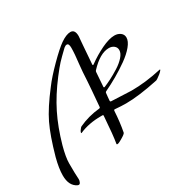

<svg xmlns="http://www.w3.org/2000/svg" viewBox="-498 -1300 2111 2109"><g transform="rotate(-30 558.0 -245.5)"><path d="M-110 501Q-196 459 -196 328Q-196 240 -163 114Q-97 -123 -31 -260.5Q35 -398 179 -584Q242 -669 357 -784.5Q472 -900 537 -945Q611 -996 663 -996Q721 -996 721 -912Q721 -907 712 -805Q710 -765 703 -686.5Q696 -608 694 -567Q693 -560 697 -557.5Q701 -555 707 -560Q799 -627 897 -674Q995 -721 1062 -721Q1106 -721 1137 -698Q1168 -675 1168 -636Q1168 -589 1120.5 -531.5Q1073 -474 996 -419.5Q919 -365 840 -319.5Q761 -274 679 -235Q670 -231 669 -221Q667 -208 664 -173.5Q661 -139 660 -126Q660 -114 671 -113Q905 -102 922 -102H926Q1105 -102 1304 -147Q1319 -150 1307 -135Q1285 -107 1232 -72Q1219 -64 1215 -63Q964 -10 804 -10Q743 -10 663 -17Q652 -18 650 -6Q642 135 619 254Q617 269 558 303Q491 343 488 324Q488 323 488 321Q505 227 522 -15Q524 -27 511 -27H493Q338 -27 220 25Q210 30 212 19Q217 -2 241 -28Q247 -35 252 -37Q375 -95 519 -109Q530 -110 531 -121Q552 -363 556 -434Q562 -559 571 -636Q587 -766 587 -842Q587 -896 560 -896Q543 -896 523 -879Q442 -802 405.5 -762.5Q369 -723 305 -640Q180 -477 101.5 -319Q23 -161 -33 38Q-69 170 -69 248Q-69 387 -64 450Q-63 468 -74 490.5Q-85 513 -110 501ZM677 -295Q676 -288 680 -285Q684 -282 691 -285Q733 -302 783 -327.5Q833 -353 893 -390.5Q953 -428 992 -472Q1031 -516 1031 -556Q1031 -590 1005 -611Q979 -632 941 -632Q828 -632 698 -492Q692 -486 690 -475Q682 -355 677 -295Z"/></g></svg>

Font: Joscelyn
Style: Regular
Weight: 400
Designer: Peter S. Baker
Version: Version 1.012